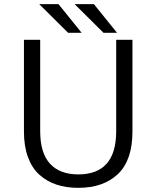

<svg xmlns="http://www.w3.org/2000/svg" viewBox="-20 -891 750 922"><path d="M542 -733.5H477L338.5 -871H431ZM372 -733.5H307L168.5 -871H261ZM356 11Q298 11 251.2 -4.5Q204.5 -20 169 -52Q133.5 -84 114.2 -136.5Q95 -189 95 -259V-700H173V-261.5Q173 -156 220.2 -104.8Q267.5 -53.5 356 -53.5Q538 -53.5 538 -261V-700H616V-259Q616 -121.5 546.2 -55.2Q476.5 11 356 11Z"/></svg>

Font: League Mono Light
Style: Regular
Weight: 300
Width: 6
Designer: Tyler Finck
Foundry: The League of Moveable Type / Tyler Finck
Version: Version 2.210